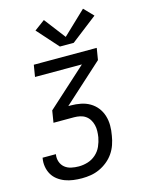

<svg xmlns="http://www.w3.org/2000/svg" viewBox="-142 -854 883 1155"><g transform="rotate(-15 300.0 -277.0)"><path d="M222 215Q195 215 168.5 211.5Q142 208 118 199Q94 190 73.5 174.5Q53 159 40.5 137.5Q28 116 23.5 89.5Q19 63 24 36Q24 35 24 34.5Q24 34 24 34H107Q107 34 107 34.5Q107 35 107 35Q103 59 110.5 81Q118 103 135 117Q152 131 175 136Q198 141 222 141Q250 141 278 132.5Q306 124 328.5 104Q351 84 363 57Q375 30 380 2Q383 -17 383.5 -36.5Q384 -56 379.5 -74Q375 -92 365.5 -107.5Q356 -123 341 -133.5Q326 -144 307.5 -148Q289 -152 270 -152H142L154 -226L398 -447H106L118 -520H510L498 -447L254 -226H270Q301 -226 331.5 -220Q362 -214 387.5 -199Q413 -184 431 -161Q449 -138 458 -109Q467 -80 467 -48.5Q467 -17 461 14Q457 41 447.5 68.5Q438 96 421.5 120Q405 144 381.5 163Q358 182 331.5 194Q305 206 277.5 210.5Q250 215 222 215ZM298 -585 181 -716 246 -764 347 -632 491 -769 547 -711 384 -585Z"/></g></svg>

Font: Iosevka SS04 Extended Oblique
Style: Regular
Weight: 400
Width: 7
Italic angle: -9°
Monospace: yes
Designer: Belleve Invis
Foundry: Belleve Invis
Version: Version 19.0.0; ttfautohint (v1.8.4)